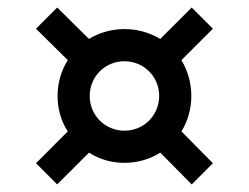

<svg xmlns="http://www.w3.org/2000/svg" viewBox="-20 -606 665 513"><path d="M132.8 -113.3 217.8 -198.2C244.6 -180.7 277.3 -170.9 312.5 -170.9C347.7 -170.9 380.4 -180.7 408.2 -198.2L492.2 -113.3L548.8 -169.9L464.8 -254.9C481.4 -281.7 491.2 -314.5 491.2 -349.6C491.2 -384.8 481.4 -417.5 464.8 -445.3L548.8 -529.3L492.2 -585.9L408.2 -502C380.4 -518.6 347.7 -528.3 312.5 -528.3C277.3 -528.3 244.6 -518.6 217.8 -502L132.8 -585.9L76.2 -529.3L161.1 -445.3C143.6 -417.5 133.8 -384.8 133.8 -349.6C133.8 -314.5 143.6 -281.7 161.1 -254.9L76.2 -169.9ZM312.5 -256.8C260.7 -256.8 219.7 -297.9 219.7 -349.6C219.7 -401.4 260.7 -442.4 312.5 -442.4C364.3 -442.4 405.3 -401.4 405.3 -349.6C405.3 -297.9 364.3 -256.8 312.5 -256.8Z"/></svg>

Font: Wanted Sans
Style: Regular
Weight: 400
Designer: Original Design by Kil Hyung-jin and Kang Hanbin, Wanted Lab, Inc; Hangeul from Source Han Sans by Jang Soo-young and Ka
Foundry: Wanted Lab, Inc.
Version: Version 1.001;Glyphs 3.2 (3227)